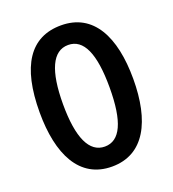

<svg xmlns="http://www.w3.org/2000/svg" viewBox="-134 -826 845 938"><g transform="rotate(-20 288.5 -357.0)"><path d="M532 -358C532 -577 457 -724 289 -724C129 -724 46 -601 46 -359C46 -142 120 10 289 10C457 10 532 -139 532 -358ZM167 -358C167 -532 208 -622 289 -622C369 -622 409 -535 409 -358C409 -180 369 -94 289 -94C209 -94 167 -183 167 -358Z"/></g></svg>

Font: Noto Sans Georgian ExtraCondensed SemiBold
Style: Regular
Weight: 600
Width: 2
Designer: Monotype Design Team, Akaki Razmadze
Foundry: Google LLC
Version: Version 2.005